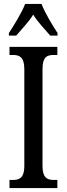

<svg xmlns="http://www.w3.org/2000/svg" viewBox="-20 -951 337 971"><path d="M25 -784V-771H62C90 -804 124 -838 148 -877C172 -838 206 -804 234 -771H271V-784C246 -822 207 -886 190 -931H107C90 -886 50 -822 25 -784ZM28 0H270V-41H251C218 -41 195 -53 195 -111V-602C195 -662 217 -673 251 -673H270V-714H28V-673H47C78 -673 103 -662 103 -602V-110C103 -52 78 -41 47 -41H28Z"/></svg>

Font: Noto Serif Tamil ExtraCondensed
Style: Italic
Weight: 400
Width: 2
Italic angle: -12°
Designer: Indian Type Foundry, Tom Grace, and the Monotype Design Team
Foundry: Monotype Imaging Inc.
Version: Version 2.003